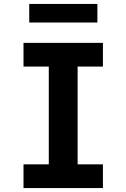

<svg xmlns="http://www.w3.org/2000/svg" viewBox="-20 -952 640 972"><path d="M99 0V-120H227V-615H99V-735H501V-615H373V-120H501V0ZM128 -838V-932H473V-838Z"/></svg>

Font: Iosevka Heavy Extended
Style: Regular
Weight: 900
Width: 7
Monospace: yes
Designer: Belleve Invis
Foundry: Belleve Invis
Version: Version 32.5.0; ttfautohint (v1.8.4)